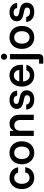

<svg xmlns="http://www.w3.org/2000/svg" viewBox="1532 -2262 930 4033"><g transform="rotate(-90 1996.5 -245.0)"><path d="M280 10Q211.7 10 157.9 -22.1Q104.2 -54.2 73.3 -112.5Q42.5 -170.8 42.5 -250Q42.5 -330 73.3 -388.3Q104.2 -446.7 157.9 -478.3Q211.7 -510 280 -510Q362.5 -510 422.9 -464.2Q483.3 -418.3 500 -329.2H386.7Q375 -370.8 346.7 -391.2Q318.3 -411.7 280 -411.7Q223.3 -411.7 187.9 -367.9Q152.5 -324.2 152.5 -250Q152.5 -176.7 187.9 -132.5Q223.3 -88.3 280 -88.3Q320.8 -88.3 350.4 -110Q380 -131.7 390.8 -179.2H501.7Q486.7 -85 425.4 -37.5Q364.2 10 280 10Z M804.2 10Q735 10 680.4 -22.1Q625.8 -54.2 594.6 -112.5Q563.3 -170.8 563.3 -250Q563.3 -330 594.6 -388.3Q625.8 -446.7 680.4 -478.3Q735 -510 804.2 -510Q875 -510 929.2 -478.3Q983.3 -446.7 1014.2 -388.3Q1045 -330 1045 -250Q1045 -170.8 1014.2 -112.1Q983.3 -53.3 928.8 -21.7Q874.2 10 804.2 10ZM804.2 -88.3Q864.2 -88.3 899.6 -132.5Q935 -176.7 935 -250Q935 -324.2 899.6 -367.9Q864.2 -411.7 804.2 -411.7Q745.8 -411.7 709.6 -367.9Q673.3 -324.2 673.3 -250Q673.3 -176.7 709.6 -132.5Q745.8 -88.3 804.2 -88.3Z M1157.5 0V-500H1265V-422.5H1268.3Q1313.3 -509.2 1419.2 -509.2Q1473.3 -509.2 1515 -482.9Q1556.7 -456.7 1580 -410Q1603.3 -363.3 1603.3 -302.5V0H1493.3V-282.5Q1493.3 -341.7 1463.3 -375.4Q1433.3 -409.2 1380.8 -409.2Q1327.5 -409.2 1297.5 -375.4Q1267.5 -341.7 1267.5 -282.5V0Z M1923.3 10Q1830 10 1772.5 -35.8Q1715 -81.7 1710 -159.2H1816.7Q1822.5 -120 1851.2 -99.2Q1880 -78.3 1927.5 -78.3Q1969.2 -78.3 1991.7 -94.6Q2014.2 -110.8 2014.2 -141.7Q2014.2 -187.5 1950.8 -200.8L1863.3 -220Q1725.8 -249.2 1725.8 -355.8Q1725.8 -425 1777.9 -467.5Q1830 -510 1914.2 -510Q1998.3 -510 2052.1 -466.2Q2105.8 -422.5 2111.7 -349.2H2005.8Q1990.8 -424.2 1908.3 -424.2Q1871.7 -424.2 1850.4 -408.8Q1829.2 -393.3 1829.2 -365.8Q1829.2 -325 1889.2 -311.7L1979.2 -292.5Q2116.7 -262.5 2116.7 -150Q2116.7 -75.8 2065 -32.9Q2013.3 10 1923.3 10Z M2434.2 10Q2364.2 10 2310.4 -22.1Q2256.7 -54.2 2225.8 -112.9Q2195 -171.7 2195 -251.7Q2195 -330.8 2225 -388.8Q2255 -446.7 2307.9 -478.3Q2360.8 -510 2429.2 -510Q2492.5 -510 2542.9 -481.2Q2593.3 -452.5 2622.5 -398.3Q2651.7 -344.2 2651.7 -268.3V-225H2301.7Q2307.5 -158.3 2342.9 -120.4Q2378.3 -82.5 2433.3 -82.5Q2473.3 -82.5 2500.8 -102.1Q2528.3 -121.7 2538.3 -155.8H2650.8Q2635 -78.3 2575.4 -34.2Q2515.8 10 2434.2 10ZM2305 -304.2H2545Q2538.3 -359.2 2507.1 -388.8Q2475.8 -418.3 2429.2 -418.3Q2381.7 -418.3 2348.8 -388.3Q2315.8 -358.3 2305 -304.2Z M2676.7 200V111.7H2767.5V-500H2877.5V104.2Q2877.5 152.5 2852.1 176.2Q2826.7 200 2780.8 200ZM2822.5 -560Q2795.8 -560 2776.7 -579.2Q2757.5 -598.3 2757.5 -625Q2757.5 -651.7 2776.7 -670.8Q2795.8 -690 2822.5 -690Q2849.2 -690 2868.3 -670.8Q2887.5 -651.7 2887.5 -625Q2887.5 -598.3 2868.3 -579.2Q2849.2 -560 2822.5 -560Z M3227.5 10Q3158.3 10 3103.8 -22.1Q3049.2 -54.2 3017.9 -112.5Q2986.7 -170.8 2986.7 -250Q2986.7 -330 3017.9 -388.3Q3049.2 -446.7 3103.8 -478.3Q3158.3 -510 3227.5 -510Q3298.3 -510 3352.5 -478.3Q3406.7 -446.7 3437.5 -388.3Q3468.3 -330 3468.3 -250Q3468.3 -170.8 3437.5 -112.1Q3406.7 -53.3 3352.1 -21.7Q3297.5 10 3227.5 10ZM3227.5 -88.3Q3287.5 -88.3 3322.9 -132.5Q3358.3 -176.7 3358.3 -250Q3358.3 -324.2 3322.9 -367.9Q3287.5 -411.7 3227.5 -411.7Q3169.2 -411.7 3132.9 -367.9Q3096.7 -324.2 3096.7 -250Q3096.7 -176.7 3132.9 -132.5Q3169.2 -88.3 3227.5 -88.3Z M3764.2 10Q3670.8 10 3613.3 -35.8Q3555.8 -81.7 3550.8 -159.2H3657.5Q3663.3 -120 3692.1 -99.2Q3720.8 -78.3 3768.3 -78.3Q3810 -78.3 3832.5 -94.6Q3855 -110.8 3855 -141.7Q3855 -187.5 3791.7 -200.8L3704.2 -220Q3566.7 -249.2 3566.7 -355.8Q3566.7 -425 3618.8 -467.5Q3670.8 -510 3755 -510Q3839.2 -510 3892.9 -466.2Q3946.7 -422.5 3952.5 -349.2H3846.7Q3831.7 -424.2 3749.2 -424.2Q3712.5 -424.2 3691.2 -408.8Q3670 -393.3 3670 -365.8Q3670 -325 3730 -311.7L3820 -292.5Q3957.5 -262.5 3957.5 -150Q3957.5 -75.8 3905.8 -32.9Q3854.2 10 3764.2 10Z"/></g></svg>

Font: Funnel Sans Medium
Style: Regular
Weight: 500
Version: Version 1.000; Beta; Release 5; Build 24; ttfautohint (v1.8.